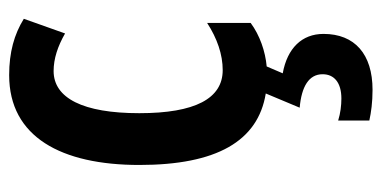

<svg xmlns="http://www.w3.org/2000/svg" viewBox="-227 -366 833 419"><g transform="rotate(-90 189.5 -156.5)"><path d="M325 133C325 86 294 54 239 44L254 9C287 6 322 -6 349 -26V-121C315 -99 280 -87 246 -87C184 -87 152 -147 152 -269C152 -392 185 -456 244 -456C271 -456 298 -447 326 -431L358 -521C324 -542 285 -553 235 -553C100 -553 39 -439 39 -269C39 -100 91 -10 195 7L164 81C210 85 237 101 237 131C237 156 219 172 184 172C169 172 152 170 136 165V233C154 237 176 240 203 240C281 240 325 201 325 133Z"/></g></svg>

Font: Noto Sans Myanmar ExtraCondensed SemiBold
Style: Regular
Weight: 600
Width: 2
Designer: Monotype Design Team
Foundry: Monotype Imaging Inc.
Version: Version 2.107